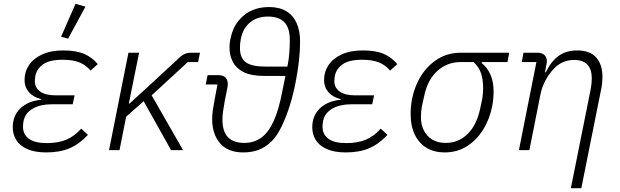

<svg xmlns="http://www.w3.org/2000/svg" viewBox="-20 -789 3260 1009"><path d="M407 -113 442 -80Q396 -31 345 -9.5Q294 12 223 12Q163 12 123.5 -5.5Q84 -23 65.5 -53Q47 -83 47 -120Q47 -180 86 -218.5Q125 -257 196 -265L197 -268Q155 -278 132 -304.5Q109 -331 109 -368Q109 -412 132.5 -447Q156 -482 201.5 -503Q247 -524 313 -524Q380 -524 422 -506Q464 -488 494 -452L456 -418Q432 -447 397.5 -461Q363 -475 309 -475Q240 -475 206.5 -451Q173 -427 166 -391Q165 -385 164 -378.5Q163 -372 163 -363Q163 -328 191 -308Q219 -288 271 -288H372L362 -241H252Q193 -241 153 -218.5Q113 -196 104 -154Q102 -144 101.5 -137Q101 -130 101 -122Q101 -83 131.5 -60Q162 -37 226 -37Q285 -37 327.5 -54.5Q370 -72 407 -113ZM429 -754 338 -586 301 -596 377 -769Z M879 0 735 -257 643 -176 608 0H553L655 -512H711L657 -245H661L766 -341L927 -490Q941 -502 954 -507Q967 -512 986 -512H1031L1021 -463H967L777 -288L942 0Z M1071 -394H1128Q1153 -394 1165 -381.5Q1177 -369 1177 -348Q1177 -344 1176.5 -339Q1176 -334 1175 -328L1161 -258Q1156 -229 1152.5 -205.5Q1149 -182 1149 -160Q1149 -98 1178 -68Q1207 -38 1264 -38Q1313 -38 1351 -64Q1389 -90 1417 -150Q1445 -210 1464 -311L1480 -390H1369Q1301 -390 1261.5 -409.5Q1222 -429 1204 -463Q1186 -497 1186 -540Q1186 -575 1200 -618.5Q1214 -662 1247 -695Q1276 -724 1312.5 -738Q1349 -752 1394 -752Q1448 -752 1484 -730.5Q1520 -709 1538.5 -668.5Q1557 -628 1557 -571Q1557 -524 1551 -469.5Q1545 -415 1534 -359Q1522 -296 1503 -235Q1484 -174 1460.5 -125.5Q1437 -77 1410 -49Q1377 -16 1340.5 -2Q1304 12 1258 12Q1178 12 1136.5 -36Q1095 -84 1095 -164Q1095 -187 1098.5 -210.5Q1102 -234 1109 -272L1123 -345H1061ZM1241 -537Q1241 -485 1271.5 -462Q1302 -439 1377 -439H1490L1493 -454Q1498 -480 1500.5 -512.5Q1503 -545 1503 -580Q1503 -643 1474 -672.5Q1445 -702 1388 -702Q1331 -702 1294 -671Q1257 -640 1246 -587Q1243 -572 1242 -560.5Q1241 -549 1241 -537Z M1981 -113 2016 -80Q1970 -31 1919 -9.5Q1868 12 1797 12Q1737 12 1697.5 -5.5Q1658 -23 1639.5 -53Q1621 -83 1621 -120Q1621 -180 1660 -218.5Q1699 -257 1770 -265L1771 -268Q1729 -278 1706 -304.5Q1683 -331 1683 -368Q1683 -412 1706.5 -447Q1730 -482 1775.5 -503Q1821 -524 1887 -524Q1954 -524 1996 -506Q2038 -488 2068 -452L2030 -418Q2006 -447 1971.5 -461Q1937 -475 1883 -475Q1814 -475 1780.5 -451Q1747 -427 1740 -391Q1739 -385 1738 -378.5Q1737 -372 1737 -363Q1737 -328 1765 -308Q1793 -288 1845 -288H1946L1936 -241H1826Q1767 -241 1727 -218.5Q1687 -196 1678 -154Q1676 -144 1675.5 -137Q1675 -130 1675 -122Q1675 -83 1705.5 -60Q1736 -37 1800 -37Q1859 -37 1901.5 -54.5Q1944 -72 1981 -113Z M2647 -463H2513L2511 -458Q2542 -433 2558 -395.5Q2574 -358 2574 -309Q2574 -289 2572 -268.5Q2570 -248 2566 -228Q2553 -163 2519.5 -108.5Q2486 -54 2434.5 -21Q2383 12 2316 12Q2262 12 2222 -12Q2182 -36 2160 -81Q2138 -126 2138 -188Q2138 -210 2140 -231Q2142 -252 2146 -272Q2160 -340 2195 -394Q2230 -448 2282.5 -480Q2335 -512 2402 -512H2656ZM2469 -463H2402Q2329 -463 2277 -415Q2225 -367 2208 -279L2197 -230Q2195 -217 2193.5 -203Q2192 -189 2192 -174Q2192 -135 2207 -104.5Q2222 -74 2250.5 -56Q2279 -38 2323 -38Q2390 -38 2438 -85.5Q2486 -133 2504 -221L2514 -267Q2516 -280 2517.5 -294.5Q2519 -309 2519 -322Q2519 -370 2508.5 -402.5Q2498 -435 2469 -463Z M2762 0H2707L2799 -463H2722L2731 -512H2804Q2829 -512 2841.5 -499.5Q2854 -487 2854 -466Q2854 -462 2853 -456.5Q2852 -451 2850 -442L2844 -409H2848Q2876 -467 2916 -495.5Q2956 -524 3014 -524Q3080 -524 3113 -487Q3146 -450 3146 -385Q3146 -371 3144.5 -354Q3143 -337 3139 -319L3035 200H2980L3084 -319Q3087 -335 3088.5 -350.5Q3090 -366 3090 -376Q3090 -425 3067 -449.5Q3044 -474 2997 -474Q2967 -474 2939.5 -462.5Q2912 -451 2888 -425Q2866 -402 2847.5 -368Q2829 -334 2821 -297Z"/></svg>

Font: IBM Plex Sans Light
Style: Italic
Weight: 300
Italic angle: -11.31°
Designer: Mike Abbink, Paul van der Laan, Pieter van Rosmalen
Foundry: Bold Monday
Version: Version 3.201